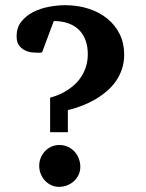

<svg xmlns="http://www.w3.org/2000/svg" viewBox="-20 -707 562 739"><path d="M289.1 -64.9Q289.1 -48.3 282.5 -34.2Q275.9 -20 264.6 -9.8Q253.4 0.5 238.5 6.3Q223.6 12.2 207 12.2Q190.9 12.2 177 5.6Q163.1 -1 152.8 -12.2Q142.6 -23.4 136.7 -38.1Q130.9 -52.7 130.9 -68.8Q130.9 -85.4 137 -99.9Q143.1 -114.3 153.3 -125.2Q163.6 -136.2 177.7 -142.6Q191.9 -148.9 208 -148.9Q226.1 -148.9 241 -142.1Q255.9 -135.3 266.6 -123.8Q277.3 -112.3 283.2 -96.9Q289.1 -81.5 289.1 -64.9ZM458 -497.1Q458 -465.3 448.7 -439.2Q439.5 -413.1 424.1 -391.8Q408.7 -370.6 389.4 -354.5Q370.1 -338.4 349.6 -326.2Q301.8 -297.9 241.2 -283.2V-198.2H172.9V-331.1Q213.4 -341.8 245.1 -363.8Q258.8 -373 271.7 -385.7Q284.7 -398.4 294.9 -415Q305.2 -431.6 311.5 -452.4Q317.9 -473.1 317.9 -499Q317.9 -527.3 309.8 -550.5Q301.8 -573.7 285.4 -590.6Q269 -607.4 244.4 -616.7Q219.7 -626 187 -626L142.1 -505.9Q141.6 -505.4 139.6 -504.9Q138.2 -504.4 136 -504.2Q133.8 -503.9 129.9 -503.9Q120.1 -503.9 105.5 -505.1Q90.8 -506.3 77.1 -512.7Q63.5 -519 53.7 -531.7Q43.9 -544.4 43.9 -567.9Q43.9 -600.6 61.8 -623.3Q79.6 -646 106.9 -660.2Q134.3 -674.3 167.5 -680.7Q200.7 -687 231 -687Q279.3 -687 320.8 -673.6Q362.3 -660.2 392.8 -635.5Q423.3 -610.8 440.7 -575.7Q458 -540.5 458 -497.1Z"/></svg>

Font: Charis SIL CyrE
Style: Bold
Weight: 700
Foundry: SIL International
Version: Version 5.000